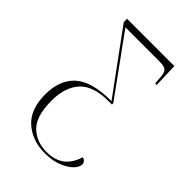

<svg xmlns="http://www.w3.org/2000/svg" viewBox="-214 -806 907 907"><g transform="rotate(45 239.5 -352.0)"><path d="M260 10Q175 10 119.5 -39Q64 -88 64 -189Q64 -285 120.5 -336Q177 -387 308 -387L85 -692V-714H401L405 -592H395L393 -615Q392 -642 387.5 -656Q383 -670 370.5 -675Q358 -680 332 -680H108L321 -386V-377H297Q196 -377 151 -327.5Q106 -278 106 -189Q106 -85 149.5 -42.5Q193 0 261 0Q314 0 348.5 -25Q383 -50 400 -104Q411 -101 416.5 -94Q422 -87 422 -78Q422 -59 402 -39Q382 -19 345.5 -4.5Q309 10 260 10Z"/></g></svg>

Font: Noto Serif Display Condensed ExtraLight
Style: Regular
Weight: 200
Width: 3
Designer: Monotype Design Team
Foundry: Monotype Imaging Inc.
Version: Version 2.009